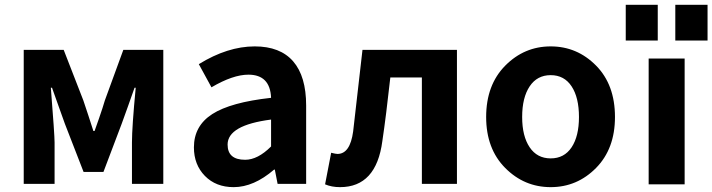

<svg xmlns="http://www.w3.org/2000/svg" viewBox="-20 -768 2976 802"><path d="M79.1 0V-559.6H246.1L328.1 -348.6Q335 -328.1 349.1 -285.6Q363.3 -243.2 370.1 -220.7H375Q377 -225.6 393.6 -273.4Q410.2 -321.3 418 -348.6L495.1 -559.6H662.1V0H531.2V-172.9Q531.2 -237.3 546.9 -401.4H542Q533.2 -375 514.2 -322.8Q495.1 -270.5 488.3 -251L412.1 -49.8H329.1L251 -251Q243.2 -273.4 224.1 -326.2Q205.1 -378.9 197.3 -401.4H192.4Q208 -204.1 208 -172.9V0Z M956.1 13.7Q881.8 13.7 835.9 -33.2Q790 -80.1 790 -152.3Q790 -242.2 866.7 -291.5Q943.4 -340.8 1112.3 -359.4Q1108.4 -456.1 1017.6 -456.1Q953.1 -456.1 863.3 -403.3L810.5 -500Q930.7 -574.2 1043.9 -574.2Q1150.4 -574.2 1204.6 -511.7Q1258.8 -449.2 1258.8 -327.1V0H1139.6L1127.9 -59.6H1125Q1040 13.7 956.1 13.7ZM1003.9 -100.6Q1056.6 -100.6 1112.3 -156.2V-268.6Q930.7 -245.1 930.7 -164.1Q930.7 -100.6 1003.9 -100.6Z M1400.4 13.7Q1365.2 13.7 1337.9 2L1363.3 -129.9Q1382.8 -125 1389.6 -125Q1442.4 -125 1455.1 -218.8Q1469.7 -343.8 1494.1 -559.6H1888.7V0H1742.2V-444.3H1610.4Q1592.8 -284.2 1577.1 -178.7Q1551.8 13.7 1400.4 13.7Z M2010.7 -279.3Q2010.7 -413.1 2090.3 -493.7Q2169.9 -574.2 2280.3 -574.2Q2390.6 -574.2 2469.7 -494.1Q2548.8 -414.1 2548.8 -279.3Q2548.8 -146.5 2469.7 -66.4Q2390.6 13.7 2280.3 13.7Q2169.9 13.7 2090.3 -66.4Q2010.7 -146.5 2010.7 -279.3ZM2398.4 -279.3Q2398.4 -360.4 2367.7 -407.2Q2336.9 -454.1 2280.3 -454.1Q2223.6 -454.1 2192.4 -407.2Q2161.1 -360.4 2161.1 -279.3Q2161.1 -199.2 2192.4 -152.8Q2223.6 -106.4 2280.3 -106.4Q2336.9 -106.4 2367.7 -152.8Q2398.4 -199.2 2398.4 -279.3Z M2593.8 -598.6V-748H2727.5V-598.6ZM2800.8 -598.6V-748H2935.5V-598.6ZM2689.5 2V-523.4H2839.8V2Z"/></svg>

Font: Gen Shin Gothic Bold
Style: Bold
Weight: 700
Designer: [Source Han Sans]
Ryoko NISHIZUKA  (kana & ideographs); Paul D. Hunt (Latin, Greek & Cyrillic); Wenlong ZHANG  (bopomofo
Version: Version 1.002.20150607